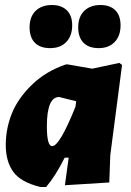

<svg xmlns="http://www.w3.org/2000/svg" viewBox="-20 -735 521 766"><path d="M187 -715Q225 -715 246.5 -694Q268 -673 268 -634Q268 -592 244.5 -567.5Q221 -543 180 -543Q140 -543 119 -564.5Q98 -586 98 -626Q98 -668 122 -691.5Q146 -715 187 -715ZM381 -715Q419 -715 440 -694Q461 -673 461 -634Q461 -592 437.5 -567.5Q414 -543 374 -543Q334 -543 313 -564.5Q292 -586 292 -626Q292 -668 316 -691.5Q340 -715 381 -715ZM243 -478H250L348 -461L456 -484L467 -476L420 -116L416 -7L239 4L254 -106H238Q203 -35 164 11H141Q63 -8 33 -49.5Q3 -91 3 -157Q3 -221 27 -281.5Q51 -342 107 -396.5Q163 -451 243 -478ZM167 -231Q167 -152 188 -152Q218 -152 281 -309L284 -331L216 -348Q167 -348 167 -231Z"/></svg>

Font: Alegreya Sans Black
Style: Italic
Weight: 900
Italic angle: -7°
Designer: Juan Pablo del Peral
Foundry: Huerta Tipografica
Version: Version 2.007